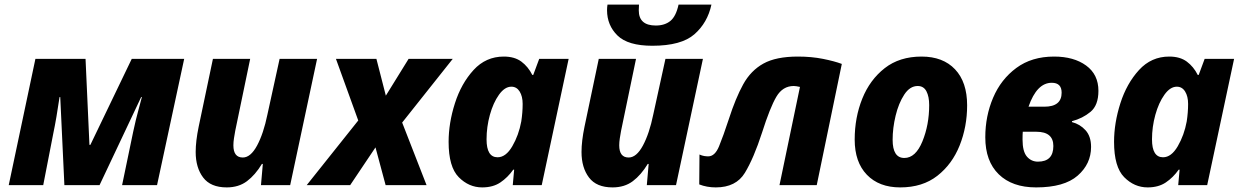

<svg xmlns="http://www.w3.org/2000/svg" viewBox="-20 -805 5394 835"><path d="M18 0H168L212 -226Q219 -259 225.5 -297.5Q232 -336 239 -383H242L260 0H413L594 -383H597Q592 -362 581.5 -324.5Q571 -287 559 -231L511 0H663L781 -549H553L373 -175H369L352 -549H134Z M966 10Q1018 10 1054 -17Q1090 -44 1119 -92H1123L1115 0H1242L1359 -549H1196L1143 -307Q1126 -224 1098 -172Q1070 -120 1036 -120Q995 -120 995 -173Q995 -187 997.5 -203.5Q1000 -220 1003 -236L1068 -549H906L844 -254Q831 -191 831 -144Q831 -76 863.5 -33Q896 10 966 10Z M1314 0 1538 -281 1441 -549H1617L1658 -389L1757 -549H1949L1729 -272L1835 0H1657L1613 -164L1503 0Z M2144 -121Q2096 -121 2096 -199Q2096 -253 2110.5 -305.5Q2125 -358 2150 -393Q2175 -428 2204 -428Q2227 -428 2240 -407Q2253 -386 2253 -353Q2253 -316 2247 -277Q2236 -217 2208 -169Q2180 -121 2144 -121ZM2077 10Q2124 10 2156 -11.5Q2188 -33 2212 -67H2216L2210 0H2336L2453 -549H2325L2299 -479H2295Q2277 -515 2247.5 -537Q2218 -559 2171 -559Q2093 -559 2039.5 -500.5Q1986 -442 1958.5 -356Q1931 -270 1931 -188Q1931 -79 1975 -34.5Q2019 10 2077 10Z M2644 10Q2696 10 2732 -17Q2768 -44 2797 -92H2801L2793 0H2920L3037 -549H2874L2821 -307Q2804 -224 2776 -172Q2748 -120 2714 -120Q2673 -120 2673 -173Q2673 -187 2675.5 -203.5Q2678 -220 2681 -236L2746 -549H2584L2522 -254Q2509 -191 2509 -144Q2509 -76 2541.5 -33Q2574 10 2644 10ZM2817 -606Q2943 -606 3000 -656Q3057 -706 3074 -785H2931Q2920 -734 2895.5 -714Q2871 -694 2832 -694Q2758 -694 2758 -760Q2758 -775 2759 -785H2622Q2620 -773 2620 -761Q2620 -695 2665.5 -650.5Q2711 -606 2817 -606Z M3093 10Q3181 10 3219.5 -53.5Q3258 -117 3294 -228Q3329 -338 3356.5 -384.5Q3384 -431 3432 -431Q3441 -431 3459 -427L3370 0H3532L3641 -527Q3609 -539 3559 -549Q3509 -559 3450 -559Q3355 -559 3300 -528.5Q3245 -498 3212 -438Q3179 -378 3150 -288Q3125 -212 3107 -168.5Q3089 -125 3060 -125Q3052 -125 3042.5 -126.5Q3033 -128 3022 -133L3021 -3Q3054 10 3093 10Z M3895 10Q3992 10 4056.5 -40.5Q4121 -91 4153.5 -172.5Q4186 -254 4186 -347Q4186 -448 4133.5 -503.5Q4081 -559 3988 -559Q3892 -559 3827.5 -508.5Q3763 -458 3730 -376Q3697 -294 3697 -198Q3697 -100 3750 -45Q3803 10 3895 10ZM3913 -118Q3862 -118 3862 -197Q3862 -248 3875 -302Q3888 -356 3912.5 -393.5Q3937 -431 3971 -431Q3997 -431 4009 -408Q4021 -385 4021 -348Q4021 -262 3991.5 -190Q3962 -118 3913 -118Z M4486 10Q4608 10 4666.5 -41Q4725 -92 4725 -166Q4725 -212 4701 -238.5Q4677 -265 4642 -274V-278Q4688 -290 4722.5 -318.5Q4757 -347 4757 -410Q4757 -481 4703.5 -520Q4650 -559 4564 -559Q4467 -559 4400 -509.5Q4333 -460 4299 -380Q4265 -300 4265 -208Q4265 -104 4323.5 -47Q4382 10 4486 10ZM4453 -341Q4489 -445 4554 -445Q4597 -445 4597 -402Q4597 -341 4522 -341ZM4494 -102Q4465 -102 4446 -124Q4427 -146 4427 -198Q4427 -221 4428 -232H4487Q4561 -232 4561 -170Q4561 -102 4494 -102Z M5038 -121Q4990 -121 4990 -199Q4990 -253 5004.5 -305.5Q5019 -358 5044 -393Q5069 -428 5098 -428Q5121 -428 5134 -407Q5147 -386 5147 -353Q5147 -316 5141 -277Q5130 -217 5102 -169Q5074 -121 5038 -121ZM4971 10Q5018 10 5050 -11.5Q5082 -33 5106 -67H5110L5104 0H5230L5347 -549H5219L5193 -479H5189Q5171 -515 5141.5 -537Q5112 -559 5065 -559Q4987 -559 4933.5 -500.5Q4880 -442 4852.5 -356Q4825 -270 4825 -188Q4825 -79 4869 -34.5Q4913 10 4971 10Z"/></svg>

Font: Noto Sans Display Extra
Style: Italic
Weight: 800
Italic angle: -12°
Designer: Monotype Design Team
Foundry: Monotype Imaging Inc.
Version: Version 1.900